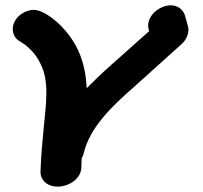

<svg xmlns="http://www.w3.org/2000/svg" viewBox="-20 -667 761 718"><path d="M534.7 -580.5C533.4 -572.7 533.7 -564.5 536.4 -554.8L536.6 -554.1L537.8 -550.6L373.7 -404.4C351.2 -383.3 330 -363.5 304.1 -337.1C302.3 -382.1 294 -431.3 272.6 -478.1C232.8 -565.3 148.5 -630 107.2 -630H106.3C72.5 -630 35 -604.6 28.5 -567.9C28 -564.8 27.7 -561.6 27.7 -558.3C27.7 -541.1 35.7 -522.7 53.6 -512.9C86.4 -493.8 115.2 -463.9 131.6 -428.1C147.9 -395.5 153.4 -360.8 153.4 -320.1C153.4 -248 136.2 -157.1 131.5 -26.4C130.2 3.3 153.3 30.9 196.2 30.9C234.6 30.9 276.6 5.6 283 -31L284.1 -37.4L285.5 -76.1C286.8 -78.1 290.6 -82.8 293.3 -94.9C316.2 -190.1 396.2 -267.8 481.1 -341.8L660.3 -503.3C670.9 -512.9 680.4 -527.1 683.5 -544.3C684 -547.4 684.8 -551 684.8 -555.7C684.8 -559.2 684.4 -563.3 683.1 -568.3L672.7 -605.5C667.1 -629.8 646 -647.3 617.5 -647.3H616.1C583 -646 541.7 -619.8 534.7 -580.5Z"/></svg>

Font: TudorRose
Style: BoldOblique
Weight: 500
Version: Version 001.000